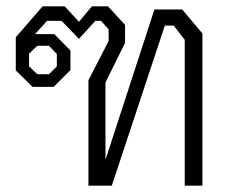

<svg xmlns="http://www.w3.org/2000/svg" viewBox="-20 -588 746 608"><path d="M260 -334 324 -458V-495L300 -522H282L230 -465L175 -522H129L91 -480H152L203 -428V-366L150 -313H83L30 -365V-470L115 -568H185L230 -519L271 -568H322L376 -509V-452L314 -327V-85H315L469 -558H557L621 -482V0H565V-462L530 -507H502L334 0H260ZM135 -353 160 -378V-417L135 -443H98L72 -418V-378L98 -353Z"/></svg>

Font: Chakra Petch Light
Style: Regular
Weight: 300
Designer: Katatrad Aksorn Co.,Ltd.
Foundry: Cadson Demak Co.,Ltd.
Version: Version 1.000; ttfautohint (v1.6)